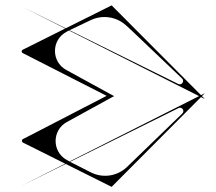

<svg xmlns="http://www.w3.org/2000/svg" viewBox="-20 -712 823 730"><path d="M744.2 -350.3C634.5 -460.5 524.8 -570.7 415.1 -680.9C411.6 -684.4 408 -688 404.5 -691.6C400.6 -689.6 396.6 -687.7 392.7 -685.7C338.4 -658.7 284.1 -631.5 229.8 -604.4C169.9 -634 113.3 -662 63.6 -686.6C113.2 -661.5 169 -633.3 227.9 -603.5C176.3 -577.7 124.7 -552 73.1 -526.2C70.8 -525.1 68.6 -524 66.3 -522.8C63.7 -521.5 62.4 -519 62.4 -516.5C62.4 -514.1 63.7 -511.6 66.2 -510.3C66.7 -510 67.1 -509.8 67.6 -509.6C173.5 -455.6 279.5 -401.6 385.4 -347.6C286.5 -296.4 187.5 -245.3 88.6 -194.1C81.7 -190.6 74.7 -187.1 67.8 -183.6C62 -180.7 62 -172.4 67.8 -169.6C71.9 -167.6 76 -165.5 80.1 -163.5C129.3 -138.9 178.6 -114.3 227.9 -89.7C166 -58.4 109.4 -29.8 63.6 -6.6C109 -28.9 166.6 -57.4 229.9 -88.7C287.2 -60.1 344.5 -31.5 401.8 -2.9C402.7 -2.4 403.6 -2 404.5 -1.6C407.6 -4.8 719.7 -318.1 744.3 -342.9C749.2 -340.4 754.1 -337.9 758.9 -335.5C755.3 -339.2 751.6 -342.9 747.9 -346.6C751.6 -350.3 755.3 -354 759 -357.7C754.2 -355.3 749.3 -352.8 744.2 -350.3ZM458.5 -616.1C464.9 -610.3 471.4 -604.4 477.8 -598.6C542.7 -536.8 607.5 -475.1 672.3 -413.4C682.6 -403.1 670.6 -386.3 657.5 -392.8C531.9 -455.2 380.5 -529.9 244.4 -597.1C271.3 -609.9 298.2 -622.7 325 -635.5C369.4 -656.6 422 -648.9 458.5 -616.1ZM463.2 -77.5C426.4 -41.8 371 -33.5 325.3 -56.7C299 -70 272.6 -83.4 246.2 -96.8C381.3 -163.6 539.1 -241.8 658.8 -301.1C671.7 -307.5 683.5 -291 673.4 -280.8C603.3 -213 533.3 -145.3 463.2 -77.5ZM233.2 -104.2C177.1 -135.9 177.6 -216.9 234.1 -248C291.3 -279.4 348.6 -310.9 405.8 -342.3C407.2 -343 408.6 -343.8 410.1 -344.5C410.1 -344.5 410.1 -344.5 410.1 -344.5C411.5 -345.2 412.9 -345.9 414.3 -346.6C411.4 -348 408.6 -349.4 405.8 -350.8C347.7 -382.6 289.7 -414.4 231.7 -446.2C174.4 -477.6 174.9 -560.1 232.6 -590.9C235.9 -592.6 239.1 -594.4 242.4 -596.1C407.8 -512.5 595.3 -417.9 736.9 -346.6C607.7 -281.5 409.4 -181.5 244.2 -97.9C244.2 -97.9 233.2 -104.2 233.2 -104.2Z"/></svg>

Font: Stal Type
Style: Glyph
Weight: 400
Version: Version 1.0